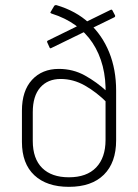

<svg xmlns="http://www.w3.org/2000/svg" viewBox="-20 -713 535 744"><path d="M247 11Q161 11 113 -34Q65 -79 65 -163V-284Q65 -361 104 -403.5Q143 -446 208 -446Q263 -446 309 -420.5Q355 -395 395 -358V-315Q354 -356 309 -381.5Q264 -407 215 -407Q165 -407 136 -374Q107 -341 107 -278V-167Q107 -98 143.5 -62Q180 -26 247 -26Q316 -26 352.5 -64Q389 -102 389 -171V-346Q391 -406 378 -456.5Q365 -507 338.5 -547Q312 -587 272 -615.5Q232 -644 181 -660Q172 -663 177 -668L190 -690Q193 -694 199 -693Q274 -671 325 -624Q376 -577 403 -510.5Q430 -444 430 -362V-169Q430 -83 382.5 -36Q335 11 247 11ZM179 -527Q174 -524 172 -529L163 -549Q161 -554 166 -556L409 -675Q414 -677 416 -672L426 -653Q427 -648 423 -646Z"/></svg>

Font: Sofia Sans Semi Condensed ExtraLight
Style: Regular
Weight: 250
Version: Version 4.100